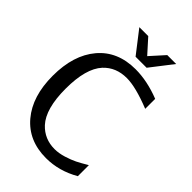

<svg xmlns="http://www.w3.org/2000/svg" viewBox="-278 -1038 1157 1157"><g transform="rotate(45 300.0 -460.0)"><path d="M30 -362Q30 -538 116.5 -640.5Q203 -743 356 -743Q455 -743 565 -700V-615Q432 -668 356 -668Q264 -668 207 -607Q140 -534 140 -362Q140 -191 207 -118Q264 -57 350 -57Q386 -57 426.5 -69.5Q467 -82 495 -96Q523 -110 565 -135V-41Q463 18 352 18Q203 18 116.5 -84.5Q30 -187 30 -362ZM349 -848 430 -938H506L396 -796H302L192 -938H268Z"/></g></svg>

Font: Edlo
Style: Regular
Weight: 400
Monospace: yes
Version: Version 0.01